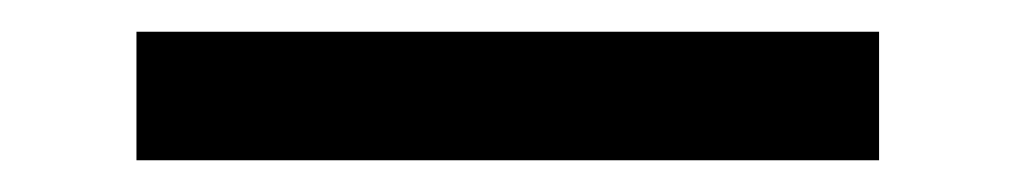

<svg xmlns="http://www.w3.org/2000/svg" viewBox="-20 60 640 121"><path d="M66 161V80H534V161Z"/></svg>

Font: Red Hat Mono Medium
Style: Regular
Weight: 500
Monospace: yes
Designer: Pentagram, MCKL
Foundry: Pentagram, MCKL
Version: Version 1.023; ttfautohint (v1.8.3)